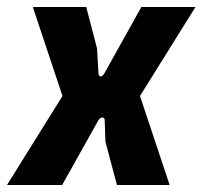

<svg xmlns="http://www.w3.org/2000/svg" viewBox="-36 -530 580 550"><path d="M-16 0 143 -255 58 -510H211L242 -391L246 -320Q247 -311 252.5 -311Q258 -311 263 -320L369 -510H524L365 -255L450 0H299L266 -124L264 -184Q264 -194 257 -193.5Q250 -193 245 -184L142 0Z"/></svg>

Font: Finlandica
Style: Bold Italic
Weight: 700
Italic angle: -8°
Designer: Niklas Ekholm, Juho Hiilivirta, Jaakko Suomalainen
Foundry: Helsinki Type Studio
Version: Version 1.064; ttfautohint (v1.8.4.7-5d5b)